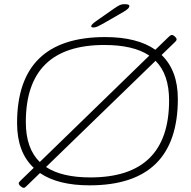

<svg xmlns="http://www.w3.org/2000/svg" viewBox="-20 -884 917 922"><path d="M95 18Q88 18 79 10.5Q70 3 70 -4Q70 -7 73 -10.5Q76 -14 80 -18L142 -78Q62 -153 62 -293Q62 -706 485 -706Q639 -706 726 -645L789 -706Q799 -716 805 -716Q812 -716 820 -708.5Q828 -701 828 -695Q828 -691 825.5 -688Q823 -685 819 -681L756 -620Q834 -545 834 -409Q834 6 410 6Q259 6 172 -53L110 7Q106 11 102 14.5Q98 18 95 18ZM104 -298Q104 -171 171 -106L697 -617Q621 -668 481 -668Q104 -668 104 -298ZM414 -32Q792 -32 792 -402Q792 -527 727 -592L201 -82Q277 -32 414 -32ZM429 -752Q425 -752 421.5 -753Q418 -754 418 -758Q418 -766 442 -783L525 -841Q545 -855 555 -859.5Q565 -864 576 -864Q590 -864 595.5 -862Q601 -860 601 -855Q601 -848 592.5 -840.5Q584 -833 573 -827L476 -771Q460 -762 449 -757Q438 -752 429 -752Z"/></svg>

Font: Asap Expanded Expanded Thin
Style: Italic
Weight: 100
Width: 7
Italic angle: -6°
Designer: Pablo Cosgaya
Foundry: Omnibus-Type
Version: Version 3.001; ttfautohint (v1.8.4.7-5d5b)